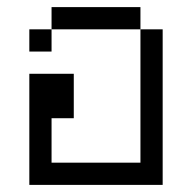

<svg xmlns="http://www.w3.org/2000/svg" viewBox="-20 -520 540 540"><path d="M375 -437.5H125V-500H375ZM62.5 -312.5H187.5V-187.5H125V-62.5H375V-437.5H437.5V0H62.5ZM62.5 -437.5H125V-375H62.5Z"/></svg>

Font: 寒蝉点阵体 16px
Style: Regular
Weight: 400
Designer: Designed by Warren2060
Foundry: ChillType
Version: Version 1.000